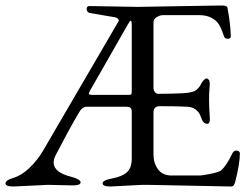

<svg xmlns="http://www.w3.org/2000/svg" viewBox="-25 -673 911 698"><path d="M300 -651 475 -648 776 -653H784Q801 -653 802 -644Q813 -586 814 -541Q814 -532 803 -532Q792 -532 789 -542Q777 -578 766 -591Q742 -618 699 -618H568Q557 -618 545 -611Q533 -604 533 -592V-354Q533 -345 538 -338.5Q543 -332 550 -332Q598 -332 638 -334Q678 -336 689.5 -346.5Q701 -357 705 -366Q709 -375 715.5 -381.5Q722 -388 725.5 -388Q729 -388 734 -383Q739 -378 737 -357.5Q735 -337 735 -310.5Q735 -284 738 -240Q738 -223 729 -223Q713 -223 706 -246Q694 -283 655.5 -285Q617 -287 556 -287Q533 -287 533 -264V-111Q533 -80 549.5 -57.5Q566 -35 598 -35H702Q710 -35 740 -41Q770 -47 778 -53Q797 -68 820 -116Q826 -127 836.5 -125.5Q847 -124 847 -115Q847 -78 830 -12Q826 5 816 5L512 -1H492L377 5Q348 5 348 -6.5Q348 -18 383.5 -24.5Q419 -31 436.5 -47Q454 -63 454 -96V-267Q454 -276 450 -280.5Q446 -285 432 -285H291Q273 -285 261 -262Q225 -201 179 -112Q170 -96 170 -82Q170 -46 235 -30Q268 -21 268 -10Q268 1 239 1L150 -1L24 5Q-5 5 -5 -6.5Q-5 -18 24 -26.5Q53 -35 82 -62.5Q111 -90 132 -126L405 -594Q409 -600 403.5 -605Q398 -610 388 -611L300 -626Q290 -630 290 -640.5Q290 -651 300 -651ZM438 -581 302 -343Q298 -336 298 -332Q298 -328 314 -328H438Q450 -328 452 -330Q454 -332 454 -343V-580Q454 -598 450.5 -598Q447 -598 438 -581Z"/></svg>

Font: EB Garamond
Style: Regular
Weight: 400
Version: Version 0.012